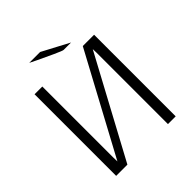

<svg xmlns="http://www.w3.org/2000/svg" viewBox="-226 -1004 1156 1156"><g transform="rotate(-45 352.0 -425.5)"><path d="M98.1 0V-694.8H164.1V-88.9L165 -56.2L508.8 -694.8H605V0H539.1V-606L538.1 -639.2L193.8 0ZM209 -851.1H301.8L474.1 -759.8H411.1Q403.3 -759.8 352.5 -783Q301.8 -806.2 255.9 -828.1Z"/></g></svg>

Font: CMU Bright
Style: Roman
Weight: 500
Version: Version 0.7.0